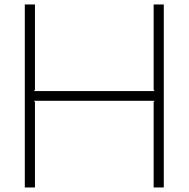

<svg xmlns="http://www.w3.org/2000/svg" viewBox="-20 -830 835 850"><path d="M705.1 -810.1V0H660.2V-378.9L665 -383.8H129.9L134.8 -378.9V0H89.8V-810.1H134.8V-432.1L129.9 -426.8H665L660.2 -432.1V-810.1Z"/></svg>

Font: Sinkin Sans 200 X Light
Style: Regular
Weight: 200
Designer: Keith Bates
Foundry: K-Type
Version: Sinkin Sans (version 1.0)  by Keith Bates   •   © 2014   www